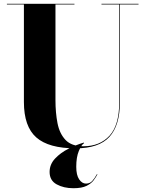

<svg xmlns="http://www.w3.org/2000/svg" viewBox="-20 -770 770 1016"><path d="M495.5 153Q488 167 475.5 184Q463 201 438 213.5Q413 226 368.5 226Q317 226 279.8 205.5Q242.5 185 242.5 140Q242.5 100 271.2 69.2Q300 38.5 342 17.2Q384 -4 423.5 -15.5L425 -12.5Q411 -4 397.2 28.8Q383.5 61.5 383.5 112.5Q383.5 156.5 398.8 179Q414 201.5 435 201.5Q455.5 201.5 468.2 187.5Q481 173.5 493 151.5ZM16.5 -750H374V-746.5H273.5V-240Q273.5 -174 284.2 -118.5Q295 -63 326.8 -29.5Q358.5 4 421.5 4Q508 4 559.5 -51.8Q611 -107.5 611 -230V-746.5H517V-750H713V-746.5H614.5V-230Q614.5 -106.5 559 -45.8Q503.5 15 380.5 15Q237.5 15 172 -42.8Q106.5 -100.5 106.5 -230V-746.5H16.5Z"/></svg>

Font: Bodoni* 48
Style: Bold
Weight: 700
Version: Version 2.2